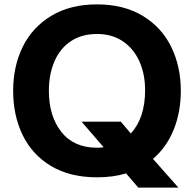

<svg xmlns="http://www.w3.org/2000/svg" viewBox="-20 -792 886 876"><path d="M678 -67 794 64H611L555 -1Q497 17 423 17Q299 17 213 -34.5Q127 -86 83.5 -175.5Q40 -265 40 -378Q40 -489 83.5 -578Q127 -667 213.5 -719.5Q300 -772 423 -772Q545 -772 631.5 -719.5Q718 -667 761.5 -577.5Q805 -488 805 -378Q805 -281 772.5 -200.5Q740 -120 678 -67ZM423 -118Q435 -118 453 -120L352 -237H531L577 -183Q642 -254 642 -381Q642 -454 616 -512Q590 -570 540.5 -603.5Q491 -637 423 -637Q352 -637 302.5 -603.5Q253 -570 228 -511Q203 -452 203 -378Q203 -262 260 -190Q317 -118 423 -118Z"/></svg>

Font: Biryani ExtraBold
Style: Regular
Weight: 800
Designer: Dan Reynolds and Mathieu Reguer
Foundry: Dan Reynolds and Mathieu Reguer
Version: Version 1.004; ttfautohint (v1.1) -l 5 -r 5 -G 72 -x 0 -D la